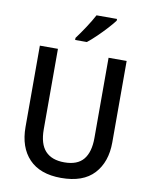

<svg xmlns="http://www.w3.org/2000/svg" viewBox="-101 -1015 865 1098"><g transform="rotate(10 332.0 -465.5)"><path d="M584 -241Q584 -127 521 -58.5Q458 10 330 10Q208 10 144 -57Q80 -124 80 -242V-714H185V-247Q185 -162 222.5 -121.5Q260 -81 333 -81Q409 -81 444 -123.5Q479 -166 479 -248V-714H584ZM488 -931Q474 -912 448 -883.5Q422 -855 393 -827Q364 -799 341 -781H273V-793Q297 -825 324 -866Q351 -907 369 -941H488Z"/></g></svg>

Font: Noto Sans Telugu SemiCondensed Medium
Style: Regular
Weight: 500
Width: 4
Designer: Jelle Bosma - Monotype Design Team
Foundry: Monotype Imaging Inc.
Version: Version 2.005; ttfautohint (v1.8.4.7-5d5b)